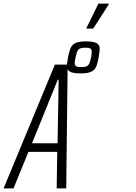

<svg xmlns="http://www.w3.org/2000/svg" viewBox="-53 -1047 756 1067"><path d="M-33 0 252 -688H323L315 0H262L265 -203H105L22 0ZM125 -251H267L273 -604H268ZM394 -639Q366 -639 349.5 -643.5Q333 -648 326 -657.5Q319 -667 319 -683Q319 -692 321 -703.5Q323 -715 325 -728Q330 -753 335.5 -770Q341 -787 351.5 -797.5Q362 -808 379.5 -812.5Q397 -817 425 -817Q454 -817 470.5 -812.5Q487 -808 494 -799Q501 -790 501 -774Q501 -766 499 -754Q497 -742 495 -728Q491 -703 485 -685.5Q479 -668 469 -658.5Q459 -649 441.5 -644Q424 -639 394 -639ZM398 -674Q418 -674 428 -678.5Q438 -683 443.5 -695Q449 -707 453 -728Q455 -738 456 -745.5Q457 -753 457 -759Q457 -772 449.5 -777Q442 -782 421 -782Q402 -782 391.5 -777.5Q381 -773 376.5 -761.5Q372 -750 367 -728Q365 -718 363.5 -710.5Q362 -703 362 -696Q362 -684 370 -679Q378 -674 398 -674ZM428 -888V-893L494 -1027H551V-1022L465 -888Z"/></svg>

Font: Saira ExtraCondensed Light
Style: Italic
Weight: 300
Width: 2
Italic angle: -12°
Designer: Hector Gatti with collaboration of the Omnibus-Type team
Foundry: Omnibus-Type
Version: Version 1.101